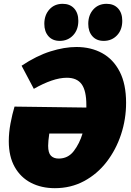

<svg xmlns="http://www.w3.org/2000/svg" viewBox="-20 -970 686 1005"><path d="M267 15Q197 15 142.5 -13Q88 -41 57 -96Q26 -151 26 -231Q26 -276 35 -324Q44 -372 56 -412L432 -407Q432 -413 432 -420Q432 -495 407.5 -529Q383 -563 330 -563Q293 -563 249.5 -548Q206 -533 157 -505L93 -626Q171 -678 244 -701Q317 -724 380 -724Q456 -724 514.5 -692Q573 -660 606.5 -595Q640 -530 640 -432Q640 -346 613.5 -266Q587 -186 538 -122.5Q489 -59 420 -22Q351 15 267 15ZM232 -207Q232 -170 246.5 -155Q261 -140 287 -140Q336 -140 366 -179Q396 -218 412 -271H238Q232 -230 232 -207ZM293 -756Q255 -756 233.5 -780.5Q212 -805 212 -845Q212 -891 238.5 -920.5Q265 -950 308 -950Q346 -950 368 -926Q390 -902 390 -861Q390 -814 362.5 -785Q335 -756 293 -756ZM523 -756Q485 -756 463.5 -780.5Q442 -805 442 -845Q442 -891 468.5 -920.5Q495 -950 538 -950Q576 -950 598 -926Q620 -902 620 -861Q620 -814 592.5 -785Q565 -756 523 -756Z"/></svg>

Font: Bitter Black
Style: Italic
Weight: 900
Italic angle: -9°
Designer: Sol Matas, and Bitter project Authors
Foundry: Sol Matas
Version: Version 2.001